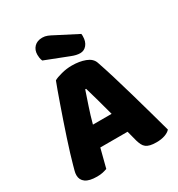

<svg xmlns="http://www.w3.org/2000/svg" viewBox="-198 -967 1023 1104"><g transform="rotate(-30 313.5 -415.0)"><path d="M194 -588Q211 -598 245.5 -607Q280 -616 315 -616Q365 -616 403.5 -601.5Q442 -587 453 -556Q471 -504 492 -435Q513 -366 534 -292.5Q555 -219 575 -147.5Q595 -76 610 -21Q598 -7 574 1.5Q550 10 517 10Q493 10 476.5 6Q460 2 449.5 -6Q439 -14 432.5 -27Q426 -40 421 -57L403 -126H222Q214 -96 206 -64Q198 -32 190 -2Q176 3 160.5 6.5Q145 10 123 10Q72 10 47.5 -7.5Q23 -25 23 -56Q23 -70 27 -84Q31 -98 36 -117Q43 -144 55.5 -184Q68 -224 83 -270.5Q98 -317 115 -366Q132 -415 147 -458.5Q162 -502 174.5 -536Q187 -570 194 -588ZM314 -459Q300 -417 282.5 -365.5Q265 -314 251 -261H375Q361 -315 346.5 -366.5Q332 -418 320 -459ZM183 -726Q178 -737 176.5 -748Q175 -759 175 -768Q175 -800 194.5 -820Q214 -840 248 -840Q266 -840 282 -833.5Q298 -827 318 -816L454 -746Q455 -742 455 -738Q455 -734 455 -730Q455 -695 437.5 -674Q420 -653 394 -653Q369 -653 337 -666Z"/></g></svg>

Font: Baloo Chettan
Style: Regular
Weight: 400
Designer: Maithili Shingre and Ek Type
Foundry: Ek Type
Version: Version 1.443;PS 1.000;hotconv 16.6.51;makeotf.lib2.5.65220;